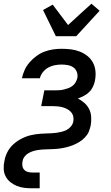

<svg xmlns="http://www.w3.org/2000/svg" viewBox="-26 -805 596 1035"><path d="M148 210Q126 210 104.5 207.5Q83 205 64 197Q45 189 29.5 176.5Q14 164 4.5 146Q-5 128 -6 106Q-7 84 -2 62Q0 49 5 35Q10 21 17.5 8Q25 -5 35 -16Q45 -27 57 -36.5Q69 -46 82.5 -53.5Q96 -61 109.5 -66.5Q123 -72 137 -75.5Q151 -79 165 -81Q179 -83 193 -84Q207 -85 221.5 -85.5Q236 -86 249.5 -86.5Q263 -87 277.5 -89Q292 -91 306 -94.5Q320 -98 333 -104.5Q346 -111 356 -123Q366 -135 369 -149Q372 -163 369 -176.5Q366 -190 357.5 -200Q349 -210 337 -216.5Q325 -223 312.5 -226.5Q300 -230 285.5 -231.5Q271 -233 257 -233H196L213 -318H274Q286 -318 297.5 -319Q309 -320 320.5 -323Q332 -326 344 -330.5Q356 -335 366 -343Q376 -351 382 -362Q388 -373 391 -385Q394 -402 388 -417.5Q382 -433 369 -442Q356 -451 339.5 -454Q323 -457 306 -457Q288 -457 269.5 -453.5Q251 -450 234.5 -441Q218 -432 205.5 -416.5Q193 -401 189 -383H92Q97 -406 107 -428Q117 -450 133.5 -469Q150 -488 170.5 -503Q191 -518 213.5 -526.5Q236 -535 259.5 -538.5Q283 -542 305 -542Q331 -542 356 -539Q381 -536 404 -527Q427 -518 445.5 -503Q464 -488 475 -467.5Q486 -447 488.5 -422Q491 -397 486 -371Q483 -355 475.5 -338.5Q468 -322 455.5 -309.5Q443 -297 426.5 -288.5Q410 -280 394 -274Q413 -264 429 -250Q445 -236 454.5 -217Q464 -198 465.5 -175Q467 -152 463 -129Q461 -121 458.5 -112Q456 -103 452.5 -94.5Q449 -86 443.5 -78.5Q438 -71 431.5 -64Q425 -57 417.5 -51Q410 -45 402 -40Q394 -35 385 -30.5Q376 -26 367.5 -22.5Q359 -19 350.5 -16.5Q342 -14 333 -11.5Q324 -9 315 -7.5Q306 -6 297 -4.5Q288 -3 279.5 -2.5Q271 -2 262 -1.5Q253 -1 241 -0.5Q229 0 227 0Q215 0 202 1Q189 2 176.5 4Q164 6 151.5 10Q139 14 127 21Q115 28 106.5 39Q98 50 96 62Q93 75 94.5 87.5Q96 100 103.5 109Q111 118 123 121.5Q135 125 148 125H188V210ZM275 -610 206 -751 258 -780 341 -670 403 -727 467 -785 511 -747 385 -610Z"/></svg>

Font: Lode Dark
Style: Bold Italic
Weight: 700
Italic angle: -11°
Monospace: yes
Designer: Belleve Invis
Foundry: Belleve Invis
Version: Version 29.2.0; ttfautohint (v1.8.3)